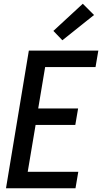

<svg xmlns="http://www.w3.org/2000/svg" viewBox="-20 -1005 545 1025"><path d="M12 0 134 -735H505L490 -647H221L184 -426H397L382 -338H170L128 -88H398L383 0ZM313 -790 265 -840 422 -985 482 -925Z"/></svg>

Font: Iosevka SS04 Semibold Oblique
Style: Regular
Weight: 600
Italic angle: -9°
Monospace: yes
Designer: Belleve Invis
Foundry: Belleve Invis
Version: Version 19.0.0; ttfautohint (v1.8.4)